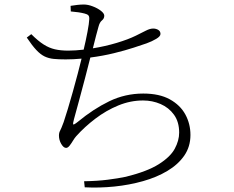

<svg xmlns="http://www.w3.org/2000/svg" viewBox="-20 -795 1040 854"><path d="M294.9 -744.1 293.9 -769Q309.1 -771.5 324 -773.2Q338.9 -774.9 353 -774.9Q371.1 -774.9 392.3 -766.8Q413.6 -758.8 428.7 -747.1Q443.8 -735.4 443.8 -725.1Q443.8 -712.4 433.6 -704.3Q423.3 -696.3 418 -675.8Q412.6 -658.2 407 -635.3Q401.4 -612.3 393.1 -580.1Q447.8 -588.9 499 -604.2Q550.3 -619.6 584 -636.2Q610.8 -649.4 628.9 -658.7Q647 -668 661.1 -668Q674.3 -668 684.1 -661.9Q693.8 -655.8 693.8 -644Q693.8 -633.3 674.8 -622.1Q655.8 -610.8 631.8 -602.1Q611.8 -595.2 574.5 -583Q537.1 -570.8 487.5 -558.6Q438 -546.4 381.8 -539.1Q372.1 -500 358.4 -448Q344.7 -396 331.3 -346.4Q317.9 -296.9 309.1 -265.1Q303.7 -245.6 305.7 -241.9Q307.6 -238.3 327.1 -253.9Q395 -310.1 465.8 -344.5Q536.6 -378.9 617.2 -378.9Q688.5 -378.9 735.1 -353.3Q781.7 -327.6 804.4 -285.9Q827.1 -244.1 827.1 -194.8Q827.1 -142.6 799.6 -102.8Q772 -63 724.4 -34.7Q676.8 -6.3 616.2 10.7Q555.7 27.8 488.8 34.7Q421.9 41.5 356.9 38.1L354 11.2Q412.6 10.3 459 4.4Q505.4 -1.5 540 -8.8Q634.8 -32.2 686.3 -64.7Q737.8 -97.2 757.3 -133.5Q776.9 -169.9 776.9 -205.1Q776.9 -252.9 753.9 -284.7Q731 -316.4 694.3 -332.3Q657.7 -348.1 616.2 -348.1Q560.1 -348.1 506.1 -325.9Q452.1 -303.7 404.3 -267.3Q356.4 -231 318.8 -189Q312.5 -182.1 304.9 -169.7Q297.4 -157.2 289.6 -147.2Q281.7 -137.2 273.9 -137.2Q262.7 -137.2 252.4 -154.8Q242.2 -172.4 242.2 -191.9Q242.2 -204.6 247.3 -213.6Q252.4 -222.7 263.2 -252Q271 -274.4 281.7 -310.3Q292.5 -346.2 304 -387.2Q315.4 -428.2 325.7 -467Q335.9 -505.9 342.8 -534.2Q307.1 -530.8 272 -530.8Q240.7 -530.8 218.8 -533Q196.8 -535.2 178.5 -543.9Q160.2 -552.7 141.6 -572.5Q123 -592.3 99.1 -627.9L119.1 -643.1Q149.4 -612.8 174.1 -597.2Q198.7 -581.5 224.4 -575.7Q250 -569.8 283.2 -569.8Q299.3 -569.8 316.7 -571Q334 -572.3 352.1 -574.2Q361.8 -614.3 369.1 -653.3Q376.5 -692.4 377 -709Q377.9 -721.7 373 -726.8Q368.2 -731.9 356 -734.9Q331.5 -741.2 294.9 -744.1Z"/></svg>

Font: Source Han Serif CN ExtraLight
Style: Regular
Weight: 250
Designer: Ryoko NISHIZUKA  (kana & ideographs); Frank Grießhammer (Latin, Greek & Cyrillic); Wenlong ZHANG  (bopomofo); Sandoll Co
Foundry: Adobe Systems Incorporated
Version: Version 1.001;PS 1.001;hotconv 16.6.54;makeotf.lib2.5.65590